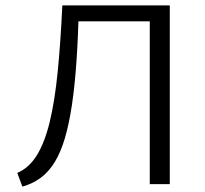

<svg xmlns="http://www.w3.org/2000/svg" viewBox="-20 -678 754 707"><path d="M62.3 9.1 43.6 -41.3Q87.5 -60 116.4 -107.4Q145.2 -154.7 163.5 -230.8Q181.8 -306.8 192.4 -413.4Q203 -519.9 209.5 -658H270.7Q267.8 -544.5 261.7 -453.7Q255.5 -362.9 245 -292.5Q234.5 -222.2 219.2 -170Q203.8 -117.7 181.8 -81.6Q159.8 -45.5 130.1 -23.5Q100.5 -1.4 62.3 9.1ZM531.5 0V-658H605.2V0ZM240.7 -599.5V-658H569.7V-599.5Z"/></svg>

Font: Ysabeau
Style: Bold
Weight: 700
Designer: Christian Thalmann (Catharsis Fonts)
Version: Version 2.000;gftools[0.9.27.dev2+g8671c4b]